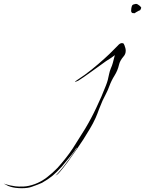

<svg xmlns="http://www.w3.org/2000/svg" viewBox="-425 -575 778 1004"><path d="M279.3 -505.9Q278.3 -505.9 278.3 -505.9Q271.5 -505.9 267.6 -506.8Q263.7 -507.8 262.7 -511.7Q260.7 -512.7 260.7 -518.6Q260.7 -523.4 261.7 -531.2Q264.6 -549.8 271.5 -550.8Q271.5 -551.8 281.2 -553.7Q284.2 -554.7 286.1 -554.7Q292 -554.7 296.9 -550.8Q302.7 -546.9 306.6 -543.9Q310.5 -540 311.5 -538.1Q312.5 -537.1 313.5 -535.2Q313.5 -533.2 312.5 -531.2Q311.5 -527.3 307.6 -521.5Q300.8 -519.5 293 -514.6Q285.2 -510.7 279.3 -505.9ZM206.1 -332Q211.9 -346.7 216.8 -347.7Q217.8 -347.7 218.8 -346.7Q223.6 -344.7 225.6 -338.9Q232.4 -322.3 232.4 -309.6Q232.4 -292 220.7 -279.3Q202.1 -257.8 197.3 -236.3Q190.4 -206.1 173.8 -179.7Q157.2 -153.3 146.5 -124Q139.6 -104.5 129.9 -85.9Q120.1 -67.4 111.3 -48.8Q101.6 -26.4 92.8 -3.9Q85 18.6 75.2 41Q61.5 71.3 44.9 98.6Q28.3 126 10.7 154.3Q4.9 162.1 -19.5 199.2Q-44.9 236.3 -71.3 272.5Q-93.8 302.7 -111.3 323.2Q-129.9 344.7 -134.8 340.8Q-131.8 342.8 -117.2 325.2Q-101.6 307.6 -83 283.2Q-60.5 253.9 -41 225.6Q-21.5 198.2 -23.4 197.3Q-25.4 196.3 -34.2 211.9Q-43.9 227.5 -101.6 295.9Q-130.9 328.1 -152.3 345.7Q-172.9 362.3 -205.1 380.9Q-226.6 390.6 -257.8 401.4Q-278.3 409.2 -311.5 409.2Q-326.2 409.2 -343.8 407.2Q-371.1 403.3 -387.7 394.5Q-405.3 384.8 -405.3 385.7Q-405.3 384.8 -390.6 389.6Q-377 394.5 -343.8 399.4Q-329.1 401.4 -301.8 400.4Q-275.4 399.4 -243.2 387.7Q-210.9 376 -179.7 352.5Q-149.4 329.1 -124 302.7Q-75.2 248 -43.9 200.2Q-12.7 151.4 20.5 97.7Q52.7 43.9 79.1 -12.7Q106.4 -69.3 128.9 -127.9Q134.8 -142.6 138.7 -157.2Q142.6 -171.9 145.5 -187.5Q148.4 -202.1 154.3 -216.8Q161.1 -231.4 165 -246.1Q175.8 -291 180.7 -300.8Q186.5 -311.5 191.4 -313.5Q194.3 -315.4 197.3 -318.4Q201.2 -320.3 206.1 -332Q206.1 -332 210.9 -314.5Q216.8 -295.9 219.7 -283.2Q219.7 -283.2 206.1 -332ZM205.1 -311.5Q182.6 -290 156.2 -272.5Q128.9 -255.9 104.5 -237.3Q75.2 -216.8 45.9 -195.3Q16.6 -173.8 -13.7 -154.3Q-22.5 -149.4 -30.3 -147.5Q-31.2 -146.5 -32.2 -146.5Q-33.2 -146.5 -33.2 -147.5Q-32.2 -149.4 -17.6 -159.2Q18.6 -182.6 53.7 -210.9Q88.9 -239.3 120.1 -267.6Q133.8 -280.3 146.5 -292Q159.2 -304.7 171.9 -317.4Q178.7 -323.2 190.4 -335.9Q201.2 -348.6 210.9 -349.6Q223.6 -349.6 223.6 -341.8Q223.6 -338.9 221.7 -335.9Q215.8 -321.3 205.1 -311.5Z"/></svg>

Font: Margalida Font
Style: Regular
Weight: 400
Designer: Mateu Riera. mateurierasureda@hotmail.com
Version: Version 1.0